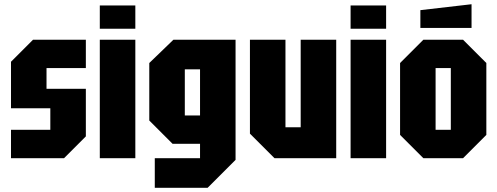

<svg xmlns="http://www.w3.org/2000/svg" viewBox="-20 -748 2352 908"><path d="M32 0V-134H218V-236H32V-456L136 -560H386V-426H200V-328H386V-103L283 0Z M452 0V-560H620V0ZM452 -612V-722H620V-612Z M712 140V0H926V-68H796L686 -178V-450L800 -560H1094V8L962 140ZM854 -420V-202H926V-420Z M1570 -560V0H1278L1162 -116V-560H1330V-146H1402V-560Z M1638 0V-560H1806V0ZM1638 -612V-722H1806V-612Z M1872 -110V-450L1982 -560H2170L2280 -450V-110L2170 0H1982ZM2040 -134H2112V-426H2040ZM1968 -616V-700L2210 -728V-616Z"/></svg>

Font: Tektur Condensed
Style: Bold
Weight: 700
Width: 3
Designer: Adam Jagosz
Foundry: Adam Jagosz
Version: Version 1.005;gftools[0.9.30]